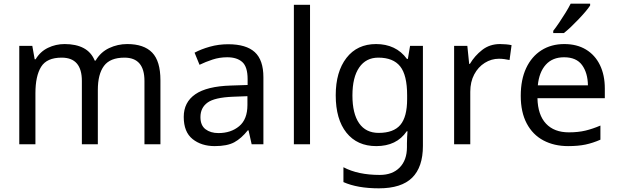

<svg xmlns="http://www.w3.org/2000/svg" viewBox="-20 -786 3366 1046"><path d="M673 -546Q764 -546 809 -499.5Q854 -453 854 -349V0H767V-345Q767 -472 658 -472Q580 -472 546.5 -427Q513 -382 513 -296V0H426V-345Q426 -472 316 -472Q235 -472 204 -422Q173 -372 173 -278V0H85V-536H156L169 -463H174Q199 -505 241.5 -525.5Q284 -546 332 -546Q394 -546 435.5 -524Q477 -502 496 -456H501Q528 -502 574.5 -524Q621 -546 673 -546Z M1223 -545Q1321 -545 1368 -502Q1415 -459 1415 -365V0H1351L1334 -76H1330Q1295 -32 1256.5 -11Q1218 10 1150 10Q1077 10 1029 -28.5Q981 -67 981 -149Q981 -229 1044 -272.5Q1107 -316 1238 -320L1329 -323V-355Q1329 -422 1300 -448Q1271 -474 1218 -474Q1176 -474 1138 -461.5Q1100 -449 1067 -433L1040 -499Q1075 -518 1123 -531.5Q1171 -545 1223 -545ZM1249 -259Q1149 -255 1110.5 -227Q1072 -199 1072 -148Q1072 -103 1099.5 -82Q1127 -61 1170 -61Q1238 -61 1283 -98.5Q1328 -136 1328 -214V-262Z M1669 0H1581V-760H1669Z M2029 -546Q2082 -546 2124.5 -526Q2167 -506 2197 -465H2202L2214 -536H2284V9Q2284 124 2225.5 182Q2167 240 2044 240Q1986 240 1937.5 231.5Q1889 223 1851 206V125Q1930 167 2049 167Q2118 167 2157.5 126.5Q2197 86 2197 16V-5Q2197 -17 2198 -39.5Q2199 -62 2200 -71H2196Q2168 -30 2126.5 -10Q2085 10 2030 10Q1926 10 1867.5 -63Q1809 -136 1809 -267Q1809 -395 1867.5 -470.5Q1926 -546 2029 -546ZM2041 -472Q1974 -472 1937 -418.5Q1900 -365 1900 -266Q1900 -167 1936.5 -114.5Q1973 -62 2043 -62Q2124 -62 2161 -105.5Q2198 -149 2198 -246V-267Q2198 -377 2160 -424.5Q2122 -472 2041 -472Z M2704 -546Q2719 -546 2736.5 -544.5Q2754 -543 2767 -540L2756 -459Q2743 -462 2727.5 -464Q2712 -466 2698 -466Q2657 -466 2621 -443.5Q2585 -421 2563.5 -380.5Q2542 -340 2542 -286V0H2454V-536H2526L2536 -438H2540Q2566 -482 2607 -514Q2648 -546 2704 -546Z M3054 -546Q3123 -546 3172.5 -516Q3222 -486 3248.5 -431.5Q3275 -377 3275 -304V-251H2908Q2910 -160 2954.5 -112.5Q2999 -65 3079 -65Q3130 -65 3169.5 -74.5Q3209 -84 3251 -102V-25Q3210 -7 3170 1.5Q3130 10 3075 10Q2999 10 2940.5 -21Q2882 -52 2849.5 -113.5Q2817 -175 2817 -264Q2817 -352 2846.5 -415Q2876 -478 2929.5 -512Q2983 -546 3054 -546ZM3053 -474Q2990 -474 2953.5 -433.5Q2917 -393 2910 -321H3183Q3182 -389 3151 -431.5Q3120 -474 3053 -474ZM3195 -756Q3186 -742 3169 -722Q3152 -702 3131.5 -680.5Q3111 -659 3090.5 -639.5Q3070 -620 3052 -606H2994V-618Q3009 -637 3026.5 -663Q3044 -689 3061 -716.5Q3078 -744 3089 -766H3195Z"/></svg>

Font: Noto Sans NKo Unjoined
Style: Regular
Weight: 400
Designer: Monotype Design Team
Foundry: Monotype Imaging Inc.
Version: Version 2.004